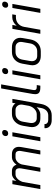

<svg xmlns="http://www.w3.org/2000/svg" viewBox="1222 -1962 943 3427"><g transform="rotate(-90 1693.5 -248.5)"><path d="M786 -383Q786 -365 783 -347L722 0H650L712 -349Q714 -358 714 -374Q714 -406 698.5 -424.5Q683 -443 655 -443H598Q557 -443 522.5 -412.5Q488 -382 472 -332L413 0H341L401 -343Q404 -358 404 -372Q404 -405 389.5 -424Q375 -443 350 -443H293Q252 -443 215 -407Q178 -371 159 -313L104 0H32L120 -499H190L177 -427Q202 -463 235 -485Q268 -507 297 -507H356Q398 -507 427 -485Q456 -463 467 -425Q494 -463 528.5 -485Q563 -507 596 -507H657Q717 -507 751.5 -473.5Q786 -440 786 -383Z M978 -617Q978 -646 995.5 -664Q1013 -682 1041 -682Q1062 -682 1074.5 -670.5Q1087 -659 1087 -639Q1087 -610 1069.5 -592Q1052 -574 1023 -574Q1003 -574 990.5 -586Q978 -598 978 -617ZM974 -499H1046L958 0H886Z M1119 88 1120 74H1192Q1190 104 1210.5 122.5Q1231 141 1265 141H1348Q1399 141 1434 106.5Q1469 72 1480 10L1494 -67Q1466 -36 1432.5 -18Q1399 0 1367 0H1294Q1222 0 1180 -40Q1138 -80 1138 -149Q1138 -171 1142 -191L1162 -308Q1177 -398 1234 -452.5Q1291 -507 1373 -507H1443Q1480 -507 1513 -489.5Q1546 -472 1562 -443L1572 -499H1642L1552 10Q1536 101 1482 152Q1428 203 1348 203H1265Q1199 203 1159 171.5Q1119 140 1119 88ZM1367 -64Q1417 -64 1460 -103.5Q1503 -143 1518 -204L1540 -327Q1544 -377 1516.5 -410Q1489 -443 1443 -443H1375Q1322 -443 1283 -406Q1244 -369 1234 -308L1214 -191Q1211 -175 1211 -160Q1211 -116 1233.5 -90Q1256 -64 1296 -64Z M1726 -92Q1726 -115 1730 -136L1829 -700H1901L1802 -136Q1799 -121 1799 -109Q1799 -84 1812 -74Q1825 -64 1855 -64H1889L1878 0H1844Q1783 0 1754.5 -21Q1726 -42 1726 -92Z M2084 -617Q2084 -646 2101.5 -664Q2119 -682 2147 -682Q2168 -682 2180.5 -670.5Q2193 -659 2193 -639Q2193 -610 2175.5 -592Q2158 -574 2129 -574Q2109 -574 2096.5 -586Q2084 -598 2084 -617ZM2080 -499H2152L2064 0H1992Z M2242 -142Q2242 -155 2246 -181L2270 -318Q2286 -407 2341.5 -457Q2397 -507 2480 -507H2562Q2641 -507 2686.5 -466.5Q2732 -426 2732 -357Q2732 -344 2728 -318L2704 -181Q2688 -92 2632 -42Q2576 8 2492 8H2410Q2332 8 2287 -32.5Q2242 -73 2242 -142ZM2492 -56Q2545 -56 2583.5 -90.5Q2622 -125 2632 -181L2656 -318Q2659 -333 2659 -346Q2659 -390 2633 -416.5Q2607 -443 2562 -443H2480Q2425 -443 2388.5 -410Q2352 -377 2342 -318L2318 -181Q2315 -166 2315 -152Q2315 -108 2340.5 -82Q2366 -56 2410 -56Z M2892 -499H2962L2948 -422Q2976 -459 3015.5 -480Q3055 -501 3097 -501H3151L3140 -436H3097Q3032 -436 2985.5 -395.5Q2939 -355 2927 -288L2876 0H2804Z M3269 -617Q3269 -646 3286.5 -664Q3304 -682 3332 -682Q3353 -682 3365.5 -670.5Q3378 -659 3378 -639Q3378 -610 3360.5 -592Q3343 -574 3314 -574Q3294 -574 3281.5 -586Q3269 -598 3269 -617ZM3265 -499H3337L3249 0H3177Z"/></g></svg>

Font: Bai Jamjuree
Style: Italic
Weight: 400
Italic angle: -10°
Version: Version 1.000; ttfautohint (v1.6)